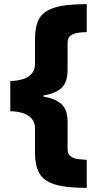

<svg xmlns="http://www.w3.org/2000/svg" viewBox="-20 -744 473 932"><path d="M401 168Q299 168 244.5 150.5Q190 133 170 95.5Q150 58 150 0V-121Q150 -151 132.5 -169.5Q115 -188 87.5 -196Q60 -204 30 -204V-351Q61 -351 88.5 -359Q116 -367 133 -385.5Q150 -404 150 -434V-558Q150 -615 169.5 -652Q189 -689 243 -706.5Q297 -724 401 -724V-588Q381 -588 359.5 -585Q338 -582 323 -571.5Q308 -561 308 -536V-404Q308 -343 277.5 -316Q247 -289 191 -281V-275Q248 -266 278 -239Q308 -212 308 -155V-20Q308 4 323 15Q338 26 360 28.5Q382 31 401 32Z"/></svg>

Font: Noto Sans Black
Style: Regular
Weight: 900
Designer: Monotype Design Team
Foundry: Monotype Imaging Inc.
Version: Version 2.007